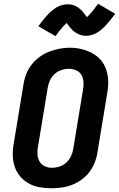

<svg xmlns="http://www.w3.org/2000/svg" viewBox="-20 -1002 640 1030"><path d="M256 8Q224 8 192.5 2.5Q161 -3 134 -18Q107 -33 87.5 -56.5Q68 -80 58.5 -109Q49 -138 48.5 -170Q48 -202 54 -234L106 -549Q110 -577 120.5 -604Q131 -631 149 -654.5Q167 -678 191.5 -696Q216 -714 243 -724.5Q270 -735 298 -740.5Q326 -746 354 -746Q387 -746 417.5 -738.5Q448 -731 475 -716.5Q502 -702 521.5 -679Q541 -656 550.5 -626.5Q560 -597 560.5 -565Q561 -533 555 -501L503 -186Q499 -158 488.5 -131Q478 -104 460.5 -80.5Q443 -57 418.5 -39Q394 -21 367 -10.5Q340 0 311.5 4Q283 8 256 8ZM258 -102Q279 -102 299.5 -108.5Q320 -115 336 -130Q352 -145 361 -164.5Q370 -184 373 -204L425 -519Q429 -540 428 -561Q427 -582 417.5 -599Q408 -616 389 -624.5Q370 -633 349 -633Q329 -633 308.5 -626Q288 -619 272.5 -604.5Q257 -590 248 -570.5Q239 -551 236 -531L184 -216Q180 -196 181 -175Q182 -154 191.5 -137Q201 -120 219 -111Q237 -102 258 -102ZM278 -808 186 -861Q195 -874 204 -885.5Q213 -897 221 -906.5Q229 -916 237 -924.5Q245 -933 253 -940Q261 -947 272 -955Q283 -963 294 -968Q305 -973 317.5 -976Q330 -979 342 -979Q347 -979 353 -978.5Q359 -978 364.5 -977Q370 -976 375.5 -974Q381 -972 386 -969.5Q391 -967 395.5 -964Q400 -961 404 -958Q408 -955 413 -950.5Q418 -946 421.5 -942Q425 -938 428 -934Q431 -930 434 -926.5Q437 -923 440 -919Q443 -915 446 -910Q454 -917 459.5 -923Q465 -929 472.5 -937.5Q480 -946 488 -957Q496 -968 506 -982L598 -928Q588 -915 579.5 -904Q571 -893 562.5 -883Q554 -873 546 -864.5Q538 -856 530.5 -849Q523 -842 512 -834Q501 -826 490 -821Q479 -816 466.5 -813Q454 -810 442 -810Q436 -810 430.5 -810.5Q425 -811 419.5 -812.5Q414 -814 408.5 -816Q403 -818 398 -820.5Q393 -823 388.5 -825.5Q384 -828 380 -831Q376 -834 371 -838.5Q366 -843 362.5 -847Q359 -851 355.5 -855Q352 -859 349.5 -862.5Q347 -866 343.5 -871Q340 -876 338 -879Q330 -872 324.5 -866Q319 -860 311.5 -851.5Q304 -843 295.5 -832Q287 -821 278 -808Z"/></svg>

Font: Iosevka Curly XBdEx
Style: Italic
Weight: 800
Width: 7
Italic angle: -9°
Monospace: yes
Designer: Belleve Invis
Foundry: Belleve Invis
Version: Version 11.1.0; ttfautohint (v1.8.3)